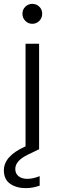

<svg xmlns="http://www.w3.org/2000/svg" viewBox="-52 -772 301 992"><path d="M64 -701Q64 -723 79 -737.5Q94 -752 115 -752Q136 -752 151 -737.5Q166 -723 166 -701Q166 -679 151 -664Q136 -649 115 -649Q94 -649 79 -664Q64 -679 64 -701ZM89 152Q119 152 153 138V187Q117 200 81 200Q33 200 0.5 177.5Q-32 155 -32 108Q-32 35 76 -14L80 -16V-546H150V0H148L90 28Q27 59 27 101Q27 125 44 138.5Q61 152 89 152Z"/></svg>

Font: Poppins-Tabular Light
Style: Regular
Weight: 300
Designer: Ninad Kale (Devanagari), Jonny Pinhorn (Latin)
Foundry: Indian Type Foundry
Version: Version 4.004